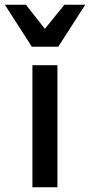

<svg xmlns="http://www.w3.org/2000/svg" viewBox="-59 -786 377 806"><path d="M77.1 0V-512.2H182.1V0ZM185.5 -589.8H74.7L-38.6 -766.1H49.8L129.4 -665L211.4 -766.1H298.8Z"/></svg>

Font: Clear Sans Medium
Style: Regular
Weight: 500
Foundry: Intel Corporation
Version: Version 1.00